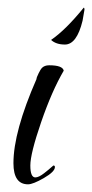

<svg xmlns="http://www.w3.org/2000/svg" viewBox="-20 -435 240 500"><path d="M198 -415Q200 -415 200 -410L195 -381Q180 -319 149 -319Q126 -319 113 -331Q151 -357 198 -415ZM72 27Q81 27 95 16Q109 5 112 2Q115 -1 119 -4Q123 -4 123 0Q123 12 94.5 28.5Q66 45 53 45Q15 45 15 -10Q15 -92 75 -229Q75 -233 80.5 -244Q86 -255 89 -258Q96 -265 108 -265Q143 -265 146 -251Q115 -198 87 -116.5Q59 -35 59 -4Q59 27 72 27Z"/></svg>

Font: Qwigley
Style: Regular
Weight: 400
Designer: Robert E. Leuschke
Foundry: Robert E. Leuschke
Version: Version 1.003